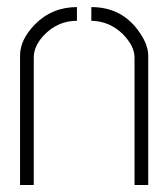

<svg xmlns="http://www.w3.org/2000/svg" viewBox="-20 -527 479 547"><path d="M37.1 0V-368.2Q37.1 -414.1 79.1 -457Q127.9 -506.8 199.2 -506.8V-467.8Q142.6 -467.8 102.5 -423.8Q76.2 -394.5 76.2 -363.3V0ZM240.2 -467.8V-506.8Q328.1 -506.8 377 -435.5Q402.3 -399.4 402.3 -368.2V0H363.3V-363.3Q363.3 -395.5 330.1 -429.7Q292 -466.8 240.2 -467.8Z"/></svg>

Font: Post No Bills Colombo
Style: Light
Weight: 400
Designer: Kosala Senevirathne, Siva Puranthara, Lasantha Premarathna, Tharique Azeez
Foundry: Mooniak
Version: Version 1.220 ; ttfautohint (v1.5)